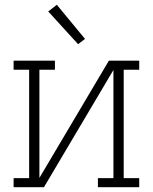

<svg xmlns="http://www.w3.org/2000/svg" viewBox="-20 -784 640 804"><path d="M37 0V-38H102V-492H37V-530H210V-492H145V-39L436 -530H563V-492H498V-38H563V0H390V-38H455V-491L164 0ZM307 -599 182 -736 218 -764 336 -621Z"/></svg>

Font: Iosevka Slab XLtEx
Style: Regular
Weight: 200
Width: 7
Monospace: yes
Designer: Belleve Invis
Foundry: Belleve Invis
Version: Version 11.1.0; ttfautohint (v1.8.3)